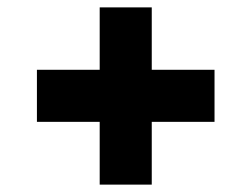

<svg xmlns="http://www.w3.org/2000/svg" viewBox="-20 -500 681 520"><path d="M250 -170H80V-311H250V-480H391V-311H561V-170H391V0H250Z"/></svg>

Font: Dashboard
Style: Regular
Weight: 400
Designer: jaiki
Version: Version 1.000